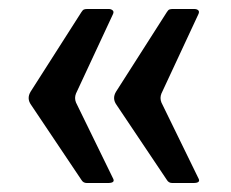

<svg xmlns="http://www.w3.org/2000/svg" viewBox="-20 -475 513 427"><path d="M422 -77Q426 -68 410 -68H363Q355 -68 351 -75L239 -242Q229 -256 238 -271L351 -448Q354 -453 357 -454Q360 -455 364 -455H412Q418 -455 421 -452Q424 -449 421 -443L339 -267Q335 -257 339 -247ZM232 -77Q236 -68 220 -68H173Q165 -68 161 -75L49 -242Q39 -256 48 -271L161 -448Q164 -453 167 -454Q170 -455 174 -455H222Q227 -455 230.5 -452Q234 -449 231 -443L149 -267Q145 -257 149 -247Z"/></svg>

Font: Libre Franklin SemiBold
Style: Regular
Weight: 600
Designer: Pablo Impallari, Rodrigo Fuenzalida, Nhung Nguyen
Foundry: Impallari Type
Version: Version 3.000